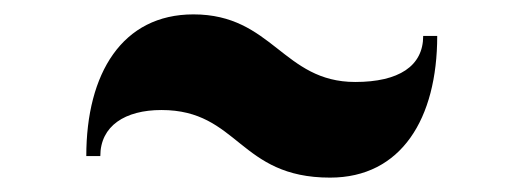

<svg xmlns="http://www.w3.org/2000/svg" viewBox="-20 -560 727 267"><path d="M204.5 -407C312 -407 312 -313 439 -313C538 -313 588 -395 588 -510H568.5C568.5 -468 534.5 -446 474 -446C373.5 -446 359 -540 249 -540C150 -540 100 -458 100 -343H119.5C119.5 -385 154 -407 204.5 -407Z"/></svg>

Font: Bodoni* 11pt Fatface
Style: Regular
Weight: 900
Version: Version 2.3